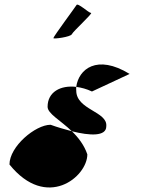

<svg xmlns="http://www.w3.org/2000/svg" viewBox="-20 -956 638 831"><path d="M21 -244C181 -45 358 -190 358 -288C344 -329 318 -362 291 -388C261 -396 229 -405 199 -416C133 -416 21 -322 21 -244ZM186 -494C186 -464 241 -436 291 -388C369 -368 440 -365 440 -409C447 -474 310 -480 310 -564C310 -569 309 -575 310 -580C242 -588 186 -558 186 -494ZM211 -791C211 -786 286 -796 291 -808C296 -820 384 -900 374 -900C364 -900 316 -946 311 -934C305 -924 212 -799 211 -791ZM310 -580C332 -577 355 -571 378 -560L541 -636C399 -723 320 -656 310 -580Z"/></svg>

Font: Ampere
Style: Cnd
Weight: 400
Version: Version 1